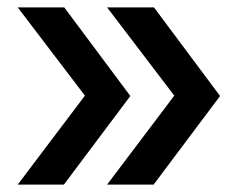

<svg xmlns="http://www.w3.org/2000/svg" viewBox="-20 -540 640 520"><path d="M396 -40H270L452 -281L270 -520H397L576 -280ZM153 -40H28L210 -281L28 -520H154L333 -280Z"/></svg>

Font: Maple Mono NL SemiBold
Style: Italic
Weight: 600
Italic angle: -10°
Monospace: yes
Designer: subframe7536
Version: Version 7.000